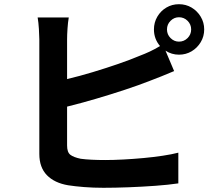

<svg xmlns="http://www.w3.org/2000/svg" viewBox="-20 -850 1040 913"><path d="M831 -652Q855 -652 872 -669Q889 -686 889 -710Q889 -734 872 -751Q855 -768 831 -768Q808 -768 791 -751Q774 -734 774 -710Q774 -686 791 -669Q808 -652 831 -652ZM299 -663V-474Q358 -488 421 -507Q484 -526 542 -546Q600 -566 645 -585Q669 -594 692.5 -605Q716 -616 741 -631Q712 -665 712 -710Q712 -743 728 -770.5Q744 -798 771 -814Q798 -830 831 -830Q864 -830 891 -814Q918 -798 934.5 -770.5Q951 -743 951 -710Q951 -677 934.5 -649.5Q918 -622 891 -606Q864 -590 831 -590Q796 -590 767 -609L808 -512Q779 -500 747.5 -487Q716 -474 691 -465Q640 -445 573.5 -423Q507 -401 435.5 -380Q364 -359 299 -343V-158Q299 -126 314.5 -114Q330 -102 364 -95Q386 -92 416 -90.5Q446 -89 480 -89Q519 -89 566.5 -91.5Q614 -94 662.5 -98.5Q711 -103 754 -109.5Q797 -116 828 -124V22Q781 29 719 33.5Q657 38 592 40.5Q527 43 472 43Q423 43 379.5 39.5Q336 36 304 31Q239 20 203 -17Q167 -54 167 -118V-663Q167 -680 165 -712Q163 -744 159 -767H307Q303 -744 301 -714Q299 -684 299 -663Z"/></svg>

Font: Noto IKEA Simplified Chinese
Style: Bold
Weight: 700
Designer: Monotype Design Team
Foundry: Monotype Imaging Inc.
Version: Version 1.100